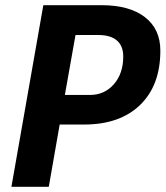

<svg xmlns="http://www.w3.org/2000/svg" viewBox="-20 -720 638 740"><path d="M147 -700H371Q479 -700 538.5 -654Q598 -608 598 -525Q598 -391 520 -315.5Q442 -240 304 -240H210L168 0H24ZM326 -354Q383 -354 419 -395.5Q455 -437 455 -502Q455 -543 430.5 -564Q406 -585 360 -585H271L230 -354Z"/></svg>

Font: Sarabun
Style: Bold Italic
Weight: 700
Italic angle: -10°
Designer: Suppakit Chalermlarp | Katatrad Co.,Ltd.
Foundry: Cadson Demak Co.,Ltd.
Version: Version 1.000; ttfautohint (v1.6)